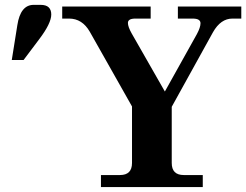

<svg xmlns="http://www.w3.org/2000/svg" viewBox="-20 -759 999 779"><path d="M27.8 -515.6 50.3 -656.7Q63 -739.3 116.7 -739.3H144.5Q167 -739.3 177.5 -729.2Q188 -719.2 188 -700.2Q188 -664.6 139.6 -600.6L75.7 -515.6ZM802.7 0H389.6V-48.8H466.8Q515.6 -48.8 515.6 -97.7V-327.1L344.2 -630.4Q313.5 -683.6 260.3 -683.6H232.4V-732.4H591.3V-683.6H529.3Q499 -683.6 499 -666Q499 -650.4 514.2 -623.5L648.9 -387.7L778.8 -620.6Q793.5 -647.9 793.5 -664.6Q793.5 -683.6 761.7 -683.6H701.7V-732.4H959V-683.6H922.9Q875.5 -683.6 844.2 -628.4L676.8 -325.7V-97.7Q676.8 -48.8 725.6 -48.8H802.7Z"/></svg>

Font: Munson
Style: Bold
Weight: 700
Designer: Paul James MIller
Foundry: High-Logic / Made with FontCreator
Version: Version 2.10;May 5, 2019;FontCreator 11.5.0.2430 64-bit